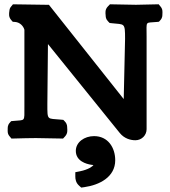

<svg xmlns="http://www.w3.org/2000/svg" viewBox="-20 -635 780 883"><path d="M549 -179.3C547.4 -181.3 542.9 -187 539.4 -191.4L205.1 -612.8L39.6 -615.2L32 -606C24.1 -597.3 23.8 -590.1 23.1 -584.3C21.6 -573.1 18.5 -557.3 32 -542.3L38.7 -534.8L49.2 -534.1C72.4 -532.4 87.6 -514.5 92.2 -498.2V-145.4C92.2 -72 96.9 -84.5 41.4 -78.8L31.4 -77.8L25 -70.7C14.4 -58.9 15.6 -48.6 15.4 -40.3C15.3 -31.2 13.6 -19.6 25 -7L32.7 2.3L44.9 2C79.1 1 119.8 0 145.2 0C167.2 0 215.9 1 256.3 2L269.9 2.3L278.6 -7C292.1 -21.6 289.7 -35.6 289.1 -46.2C288.7 -54.3 289.5 -64.3 278.6 -76L271.3 -83.7L260.2 -84.8C196.2 -91.2 197.8 -78.7 197.8 -157L200.5 -432.4L530.9 -23.3C552.4 3.2 581.5 10 602.7 10C631.7 10 654.2 -13 654.2 -40.9V-467.3C654.2 -542.6 646.6 -528.4 700.9 -534L710.9 -535L717.4 -542.2C727.6 -553.5 726.6 -563.3 726.9 -571.2C727.2 -580.6 729.1 -592.9 717.4 -606L709.6 -615.3L697.5 -615C661.5 -614 625.2 -613 605.2 -613C584.1 -613 537.4 -614 497.8 -615L485.7 -615.3L476.7 -606C462.1 -591 464.9 -576.2 465.8 -565.2C466.4 -557.6 465.8 -548.2 476.7 -537L484.2 -529.3L494.4 -528.2C552.9 -521.7 555.2 -532.3 555.2 -456ZM328.7 59C328.7 106.7 378.6 119.5 398.7 122.6L399.6 122.8L400.5 122.8C404.4 123.2 407.5 123.7 409.8 124.1C406.1 129.8 386.9 144.9 348.3 152.6L326.4 157V177C326.4 189.1 328.9 205.6 343.6 218.7L353.6 227.7L367.7 225.7C436.5 216 509.9 179.8 509.9 102C509.9 44 476.8 -9 412.5 -9C368.2 -9 328.7 18.6 328.7 59Z"/></svg>

Font: Linux Libertine Mono O 
Style: Mono Bold
Weight: 400
Designer: Philipp H. Poll
Foundry: Philipp H. Poll
Version: Version 5.1.7